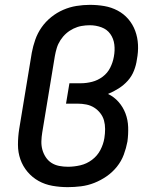

<svg xmlns="http://www.w3.org/2000/svg" viewBox="-20 -763 640 791"><path d="M259 8Q227 8 196 2.5Q165 -3 139 -17.5Q113 -32 93.5 -55Q74 -78 64 -106.5Q54 -135 54 -167Q54 -199 59 -231L111 -546Q116 -573 125.5 -600Q135 -627 151.5 -650.5Q168 -674 191 -692.5Q214 -711 240.5 -722.5Q267 -734 295 -738.5Q323 -743 350 -743Q381 -743 410 -738Q439 -733 464.5 -719.5Q490 -706 508.5 -684.5Q527 -663 537 -636Q547 -609 548.5 -579Q550 -549 544 -518Q541 -495 532 -472Q523 -449 506.5 -430.5Q490 -412 468.5 -398.5Q447 -385 425 -376Q450 -364 468.5 -343Q487 -322 497 -295.5Q507 -269 508 -239.5Q509 -210 505 -180Q500 -153 490 -126Q480 -99 461.5 -76Q443 -53 419 -36.5Q395 -20 368.5 -9.5Q342 1 314 4.5Q286 8 259 8ZM260 -76Q285 -76 311 -82Q337 -88 359 -104.5Q381 -121 393.5 -145Q406 -169 410 -194Q413 -213 413 -231.5Q413 -250 408.5 -266.5Q404 -283 393 -297Q382 -311 367.5 -320Q353 -329 335.5 -332.5Q318 -336 299 -336H252L266 -420H313Q336 -420 359.5 -426Q383 -432 403 -447Q423 -462 434 -484Q445 -506 449 -529Q454 -555 451 -579.5Q448 -604 434.5 -623Q421 -642 398 -650.5Q375 -659 350 -659Q333 -659 316 -656Q299 -653 282.5 -645Q266 -637 252.5 -625Q239 -613 229 -597.5Q219 -582 214 -565.5Q209 -549 206 -532L154 -217Q151 -199 150.5 -181Q150 -163 154.5 -146.5Q159 -130 168.5 -115.5Q178 -101 192 -92Q206 -83 223.5 -79.5Q241 -76 260 -76Z"/></svg>

Font: Iosevka Medium Extended
Style: Italic
Weight: 500
Width: 7
Italic angle: -9°
Monospace: yes
Designer: Belleve Invis
Foundry: Belleve Invis
Version: Version 32.5.0; ttfautohint (v1.8.4)